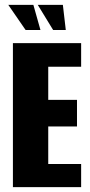

<svg xmlns="http://www.w3.org/2000/svg" viewBox="-20 -768 371 788"><path d="M33 0V-591H313V-494H178V-358H296V-249H178V-95H313V0ZM250 -645H198L135 -748H238ZM146 -645H85L14 -748H117Z"/></svg>

Font: Alumni Sans Thin ExtraBold
Style: Regular
Weight: 800
Version: Version 1.018